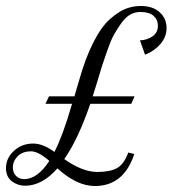

<svg xmlns="http://www.w3.org/2000/svg" viewBox="-108 -615 588 642"><path d="M331 -268H194Q153 -149 107 -83Q168 -40 217 -40Q259 -40 282.5 -52.5Q306 -65 321 -105L341 -100Q306 7 209 7Q149 7 84 -52Q33 6 -24 6Q-49 6 -68.5 -9Q-88 -24 -88 -53Q-88 -86 -61.5 -110.5Q-35 -135 3 -135Q36 -135 74 -107Q103 -164 133 -268H44L56 -293H141Q142 -296 147 -314Q152 -332 155 -341Q177 -420 204 -473Q231 -526 259.5 -551Q288 -576 312 -585.5Q336 -595 363 -595Q403 -595 426 -574Q449 -553 449 -521Q449 -492 428.5 -468Q408 -444 377 -432L360 -480Q384 -481 402 -493.5Q420 -506 420 -529Q420 -549 405.5 -562Q391 -575 361 -575Q343 -575 327 -566Q311 -557 296.5 -536Q282 -515 272.5 -498Q263 -481 250.5 -445.5Q238 -410 233 -394Q228 -378 216 -338Q214 -331 213 -328Q211 -322 207.5 -310.5Q204 -299 202 -293H342ZM-27 -16Q17 -16 57 -77Q20 -109 -4 -109Q-33 -109 -49 -92.5Q-65 -76 -65 -55Q-65 -38 -54.5 -27Q-44 -16 -27 -16Z"/></svg>

Font: Dynalight
Style: Regular
Weight: 400
Designer: Astigmatic (AOETI)
Foundry: Astigmatic (AOETI)
Version: Version 1.000